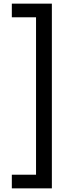

<svg xmlns="http://www.w3.org/2000/svg" viewBox="-20 -819 382 1055"><path d="M45 141V216H265V-799H45V-724H178V141Z"/></svg>

Font: Noto Sans Sinhala UI Condensed Medium
Style: Regular
Weight: 500
Width: 3
Designer: Jelle Bosma - Monotype Design Team
Foundry: Monotype Imaging Inc.
Version: Version 2.006